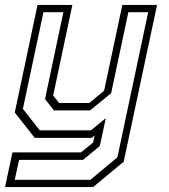

<svg xmlns="http://www.w3.org/2000/svg" viewBox="-40 -560 685 780"><path d="M101 0 20 -103 112.5 -540H254L176 -172L200 -141.5H322.5L383 -191.5L457 -540H598L462.5 97L338 200H-19.5L10.5 59H289.5L338.5 18.5L344.5 -10L332.5 0ZM20 170.5H327L437 79L562 -510.5H481.5L411.5 -181.5L326 -111.5H179L143 -158L217.5 -510.5H136.5L53 -118L121.5 -30.5H329.5L390 -80L365.5 33L297.5 89.5H37.5Z"/></svg>

Font: Tourney Light
Style: Italic
Weight: 300
Italic angle: -12°
Version: Version 1.015